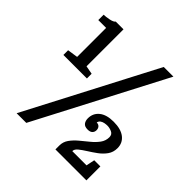

<svg xmlns="http://www.w3.org/2000/svg" viewBox="-195 -879 1039 1039"><g transform="rotate(45 324.5 -360.0)"><path d="M87 10 473 -730H547L161 10ZM103 -437V-659H43V-700Q59 -700 84 -705Q109 -710 116 -720H175V-437L223 -428V-392H43V-428ZM445 -58H554L564 -107H611V0H374V-30Q374 -58 390 -80.5Q406 -103 430 -123Q454 -143 478 -162.5Q502 -182 518 -204Q534 -226 534 -253Q534 -274 516.5 -282Q499 -290 482 -290Q473 -290 461.5 -288Q450 -286 440.5 -279.5Q431 -273 429 -261Q443 -261 450.5 -252.5Q458 -244 458 -231Q458 -217 449 -208Q440 -199 421 -199Q398 -199 388.5 -211.5Q379 -224 379 -243Q379 -282 408 -305.5Q437 -329 491 -329Q547 -329 577 -305.5Q607 -282 607 -242Q607 -211 590.5 -188Q574 -165 550 -147.5Q526 -130 502 -115Q478 -100 461.5 -86.5Q445 -73 445 -58Z"/></g></svg>

Font: Domine SemiBold
Style: Regular
Weight: 600
Designer: Pablo Impallari, Rodrigo Fuenzalida, Brenda Gallo
Foundry: Pablo Impallari, Rodrigo Fuenzalida, Brenda Gallo
Version: Version 2.000